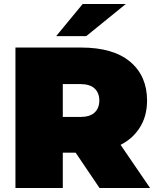

<svg xmlns="http://www.w3.org/2000/svg" viewBox="-20 -937 785 957"><path d="M57 0V-700H384Q545 -700 629 -629Q713 -558 713 -436Q713 -355 674 -297Q640 -245 581 -215L728 0H476L357 -176H293V0ZM293 -354H379Q428 -354 451.5 -376Q475 -398 475 -436Q475 -474 451.5 -496Q428 -518 379 -518H293ZM260 -757 392 -917H607L410 -757Z"/></svg>

Font: Montserrat Thin Black
Style: Regular
Weight: 900
Version: Version 9.000